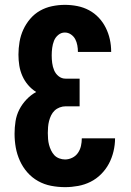

<svg xmlns="http://www.w3.org/2000/svg" viewBox="-20 -763 540 791"><path d="M248 8Q219 8 190.5 2.5Q162 -3 137 -17Q112 -31 93 -52.5Q74 -74 62 -100.5Q50 -127 45 -155Q40 -183 40 -212Q40 -238 44 -263.5Q48 -289 59.5 -311.5Q71 -334 89 -353Q107 -372 129 -384Q110 -396 95.5 -413Q81 -430 72 -450.5Q63 -471 59.5 -493Q56 -515 56 -538Q56 -564 60.5 -590.5Q65 -617 76 -641Q87 -665 104.5 -685.5Q122 -706 145 -719Q168 -732 194.5 -737.5Q221 -743 247 -743Q273 -743 298.5 -738Q324 -733 346.5 -721Q369 -709 386.5 -690.5Q404 -672 415.5 -649Q427 -626 432.5 -601Q438 -576 438 -550Q438 -550 438 -549.5Q438 -549 438 -549H301Q301 -549 301 -549Q301 -549 301 -549Q301 -563 298.5 -576.5Q296 -590 290 -601.5Q284 -613 272.5 -621Q261 -629 247 -629Q232 -629 220 -619Q208 -609 202.5 -595Q197 -581 195 -565.5Q193 -550 193 -535Q193 -519 195 -503.5Q197 -488 203 -473.5Q209 -459 221.5 -449Q234 -439 250 -439H308V-325H250Q238 -325 226 -320.5Q214 -316 205 -307.5Q196 -299 190.5 -287.5Q185 -276 182 -264Q179 -252 178 -239.5Q177 -227 177 -215Q177 -215 177 -215Q177 -215 177 -215Q177 -203 178 -190.5Q179 -178 182 -166.5Q185 -155 190.5 -143.5Q196 -132 204 -123.5Q212 -115 224 -110.5Q236 -106 248 -106Q263 -106 277.5 -113Q292 -120 301 -133Q310 -146 313.5 -161.5Q317 -177 317 -193H454Q454 -166 447.5 -139Q441 -112 428.5 -88.5Q416 -65 396.5 -45.5Q377 -26 353 -14Q329 -2 302 3Q275 8 248 8Z"/></svg>

Font: Iosevka SS04 Heavy
Style: Regular
Weight: 900
Monospace: yes
Designer: Belleve Invis
Foundry: Belleve Invis
Version: Version 19.0.0; ttfautohint (v1.8.4)